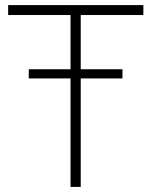

<svg xmlns="http://www.w3.org/2000/svg" viewBox="-20 -709 594 754"><path d="M543 -689V-650H297V-437H461V-401H297V25H257V-401H93V-437H257V-650H12V-689Z"/></svg>

Font: Gmarket Sans TTF Light
Style: Regular
Weight: 300
Designer: Creative Director : Sungho Lee; Art Director : Kiwoong Choi; Project Manager : Sori Yang, Jongwook Yoon; Font Designer :
Foundry: Sandoll Inc.
Version: Version 1.000;hotconv 1.0.109;makeotfexe 2.5.65596